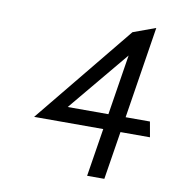

<svg xmlns="http://www.w3.org/2000/svg" viewBox="-69 -635 636 692"><g transform="rotate(10 249.5 -289.0)"><path d="M70 -181H323L295 -5H358L386 -181H494L484 -237H395L448 -573L366 -543ZM183 -237 367 -458 332 -237Z"/></g></svg>

Font: Charger Sport
Style: LitExtObl
Weight: 300
Designer: Jasper
Foundry: Cannot Into Space Fonts
Version: Version 1.1